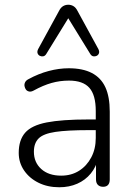

<svg xmlns="http://www.w3.org/2000/svg" viewBox="-20 -782 562 810"><path d="M230 8Q181 8 142.5 -11Q104 -30 81.5 -63Q59 -96 59 -137Q59 -191 86 -222Q113 -253 177 -265.5Q241 -278 353 -278H396V-233H354Q264 -233 213.5 -225.5Q163 -218 143 -198Q123 -178 123 -142Q123 -97 154 -69Q185 -41 238 -41Q281 -41 313.5 -61.5Q346 -82 365 -118Q384 -154 384 -200V-314Q384 -381 357 -411.5Q330 -442 271 -442Q233 -442 197.5 -432Q162 -422 122 -400Q111 -394 102.5 -396Q94 -398 89.5 -404Q85 -410 83.5 -418.5Q82 -427 86 -435Q90 -443 100 -448Q142 -471 185.5 -482.5Q229 -494 270 -494Q329 -494 367.5 -474Q406 -454 424.5 -414Q443 -374 443 -311V-25Q443 -10 436 -2Q429 6 415 6Q401 6 393 -2Q385 -10 385 -25V-117H395Q386 -78 363 -50Q340 -22 306 -7Q272 8 230 8ZM395 -575Q400 -565 397.5 -557.5Q395 -550 388 -546.5Q381 -543 373.5 -544.5Q366 -546 361 -554L268 -705L175 -554Q170 -546 162.5 -544.5Q155 -543 148 -546.5Q141 -550 138.5 -557.5Q136 -565 141 -575L229 -736Q236 -750 246 -756Q256 -762 268 -762Q280 -762 290 -756Q300 -750 307 -736Z"/></svg>

Font: Nunito ExtraLight Light
Style: Regular
Weight: 300
Version: Version 3.602